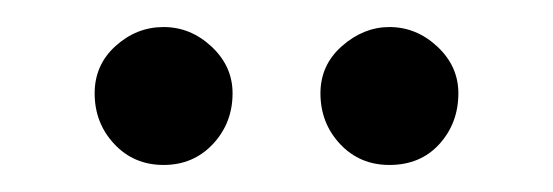

<svg xmlns="http://www.w3.org/2000/svg" viewBox="-20 -677 409 142"><path d="M101 -555Q79 -555 64.5 -570.5Q50 -586 50 -608Q50 -629 65.5 -643Q81 -657 101 -657Q121 -657 136.5 -642.5Q152 -628 152 -608Q152 -586 137.5 -570.5Q123 -555 101 -555ZM268 -555Q246 -555 231.5 -570.5Q217 -586 217 -608Q217 -629 233 -643Q249 -657 268 -657Q288 -657 303.5 -642.5Q319 -628 319 -608Q319 -586 305 -570.5Q291 -555 268 -555Z"/></svg>

Font: Sedan
Style: Regular
Weight: 400
Designer: Sebastian Salazar
Foundry: Sebastian Salazar
Version: Version 1.100; ttfautohint (v1.8.4.7-5d5b)